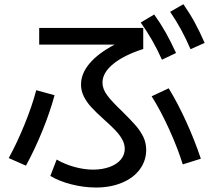

<svg xmlns="http://www.w3.org/2000/svg" viewBox="-20 -836 978 892"><path d="M213.9 -18.6 243.2 -94.7Q282.2 -72.3 327.1 -60.1Q372.1 -47.9 414.1 -47.9Q456.5 -48.3 489.7 -60.5Q522.9 -72.8 541.3 -94.7Q559.6 -116.7 559.6 -144.5Q559.6 -166.5 547.9 -188Q536.1 -209.5 516.4 -230.2Q496.6 -251 464.8 -279.3Q427.2 -313 404.8 -337.4Q382.3 -361.8 369.4 -387.9Q356.4 -414.1 356.4 -443.4Q356.4 -494.6 396.5 -541.7Q436.5 -588.9 512.7 -628.9H162.1V-706.1H645.5V-608.4Q555.7 -579.6 505.9 -538.8Q456.1 -498 456.1 -452.1Q456.1 -422.4 478.5 -392.6Q501 -362.8 548.8 -317.4Q588.4 -278.3 610.6 -252.7Q632.8 -227.1 646 -199.5Q659.2 -171.9 659.2 -140.6Q659.2 -89.4 629.6 -49.3Q600.1 -9.3 546.9 12.9Q493.7 35.2 425.8 35.2Q370.6 35.2 313 20.8Q255.4 6.3 213.9 -18.6ZM148.4 -417 233.4 -393.6Q212.9 -316.9 177.7 -230.2Q142.6 -143.6 100.6 -66.4L20.5 -101.6Q59.6 -172.9 94.2 -258.1Q128.9 -343.3 148.4 -417ZM684.6 -388.7 763.7 -425.8Q805.7 -357.4 845.2 -270.5Q884.8 -183.6 913.1 -98.6L829.1 -72.3Q804.2 -151.4 765.6 -236.1Q727.1 -320.8 684.6 -388.7ZM633.8 -731.4 696.3 -768.6Q725.6 -728 749.3 -686Q772.9 -644 797.9 -589.8L732.4 -558.6Q710 -608.4 686.5 -649.2Q663.1 -689.9 633.8 -731.4ZM770.5 -781.2 832 -816.4Q860.8 -775.4 884.3 -732.4Q907.7 -689.5 930.7 -636.7L865.2 -607.4Q843.3 -658.2 820.6 -699.5Q797.9 -740.7 770.5 -781.2Z"/></svg>

Font: Pretendard JP Medium
Style: Regular
Weight: 500
Designer: Base glyphs from Inter by Rasmus Andersson; Hangeul glyphs from Noto Sans CJK(Source Han Sans) by Jang Soo-young and Kan
Foundry: Kil Hyung-jin
Version: Version 1.309